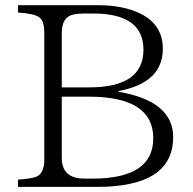

<svg xmlns="http://www.w3.org/2000/svg" viewBox="-20 -735 749 745"><path d="M439.9 -378.9Q651.9 -342.8 651.9 -203.1Q651.9 -9.8 356 -9.8H49.8V-38.1Q99.1 -41 122.1 -49.8Q151.9 -63.5 151.9 -115.7V-606.9Q151.9 -654.3 132.8 -667.5Q114.3 -682.1 49.8 -686.5V-714.8H360.8Q458 -714.8 523.9 -682.6Q611.8 -639.6 611.8 -545.9Q611.8 -413.6 439.9 -381.8ZM219.7 -396H326.7Q536.6 -396 536.6 -542Q536.6 -682.6 341.8 -682.6H307.6Q280.3 -682.6 265.6 -678.7Q219.7 -669.9 219.7 -606.9ZM219.7 -359.9V-122.1Q219.7 -42 307.6 -42H339.8Q574.7 -42 574.7 -198.7Q574.7 -359.9 324.7 -359.9Z"/></svg>

Font: I.Ming
Style: Regular
Weight: 400
Designer: Ichiten Fonts Project
Version: Version 6.11; Dec 27, 2019